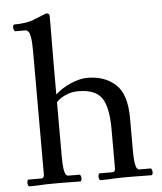

<svg xmlns="http://www.w3.org/2000/svg" viewBox="-53 -794 712 842"><g transform="rotate(-5 303.0 -372.5)"><path d="M196 -390Q226 -417 265 -433.5Q304 -450 337 -450Q413 -450 460.5 -406.5Q508 -363 508 -258V-118Q508 -80 511 -61Q514 -42 519 -36Q524 -30 529 -30H578Q582 -30 584 -24Q586 -18 586 -13Q586 -9 584.5 -4.5Q583 0 580 0Q553 0 536.5 -0.5Q520 -1 506 -1Q492 -1 471 -1Q428 -1 406 0.5Q384 2 355 2Q352 2 350 -3.5Q348 -9 348 -13Q348 -18 349.5 -23Q351 -28 353 -28H411Q423 -28 423 -45V-214Q423 -315 394.5 -355Q366 -395 292 -395Q262 -395 236 -383.5Q210 -372 195 -355V-118Q195 -80 198 -61Q201 -42 206 -36Q211 -30 216 -30H265Q269 -30 271 -24Q273 -18 273 -13Q273 -9 271.5 -4.5Q270 0 267 0Q240 0 223.5 -0.5Q207 -1 193 -1Q179 -1 158 -1Q115 -1 93 0.5Q71 2 42 2Q39 2 37 -3.5Q35 -9 35 -13Q35 -18 36.5 -23Q38 -28 40 -28H98Q110 -28 110 -45V-584Q110 -627 106.5 -647.5Q103 -668 97 -674.5Q91 -681 85 -681H40Q37 -681 34.5 -686.5Q32 -692 32 -697Q32 -700 33 -705.5Q34 -711 38 -711Q92 -711 126.5 -725Q161 -739 181 -747Q196 -747 196 -735Q196 -721 196 -686.5Q196 -652 195.5 -604Q195 -556 195 -501Q195 -446 195 -390Z"/></g></svg>

Font: Sedan SC
Style: Regular
Weight: 400
Designer: Sebastian Salazar
Foundry: Sebastian Salazar
Version: Version 1.100; ttfautohint (v1.8.4.7-5d5b)